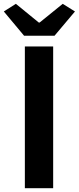

<svg xmlns="http://www.w3.org/2000/svg" viewBox="-39 -984 412 1004"><path d="M91 0H239V-741H91ZM87 -797H246L353 -924L289 -964L168 -866H164L44 -964L-19 -924Z"/></svg>

Font: Noto Sans JP
Style: Bold
Weight: 700
Designer: Ryoko NISHIZUKA 西塚涼子 (kana, bopomofo & ideographs); Paul D. Hunt (Latin, Greek & Cyrillic); Sandoll Communications 산돌커뮤니
Foundry: Adobe
Version: Version 2.004;hotconv 1.0.118;makeotfexe 2.5.65603